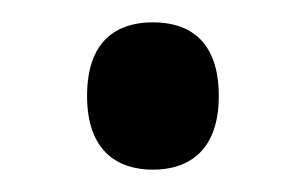

<svg xmlns="http://www.w3.org/2000/svg" viewBox="-20 -442 274 172"><path d="M117 -290C149 -290 176 -307 176 -356C176 -406 149 -422 117 -422C85 -422 58 -406 58 -356C58 -307 85 -290 117 -290Z"/></svg>

Font: Noto Serif Lao SemiCondensed
Style: Regular
Weight: 400
Width: 4
Designer: Monotype Design Team
Foundry: Monotype Imaging Inc.
Version: Version 2.003